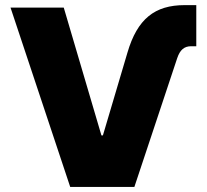

<svg xmlns="http://www.w3.org/2000/svg" viewBox="-20 -737 815 757"><path d="M482.4 -529.3 385.7 -203.1H379.9L231.4 -707H21.5L256.8 0H509.8L678.7 -507.8C689.5 -540 706.1 -554.7 733.4 -554.7H753.9V-716.8H708C590.8 -716.8 521.5 -663.1 482.4 -529.3Z"/></svg>

Font: Pretendard Black
Style: Regular
Weight: 900
Designer: Base glyphs from Inter by Rasmus Andersson; Hangeul glyphs from Noto Sans CJK(Source Han Sans) by Jang Soo-young and Kan
Foundry: Kil Hyung-jin
Version: Version 1.309;Glyphs 3.2 (3225)